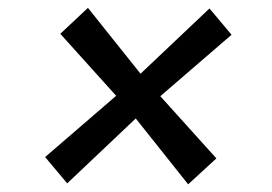

<svg xmlns="http://www.w3.org/2000/svg" viewBox="-20 -566 709 500"><path d="M470 -86 333.5 -257.5 155 -88.5 97.5 -157 282.5 -316.5 137 -478 209 -545.5 346 -374 525.5 -544 583 -475.5 397.5 -315.5 543.5 -153.5Z"/></svg>

Font: Merriweather 36pt Black
Style: Italic
Weight: 900
Italic angle: -7.8°
Version: Version 2.101